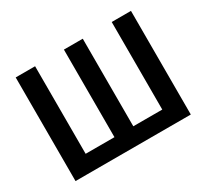

<svg xmlns="http://www.w3.org/2000/svg" viewBox="-145 -951 1261 1172"><g transform="rotate(-30 485.5 -365.0)"><path d="M79.1 0V-730.5H215.8V-113.3H418.9V-730.5H551.8V-113.3H755.9V-730.5H891.6V0Z"/></g></svg>

Font: GenEi M Gothic v2 Bold
Style: Regular
Weight: 700
Version: Version 2.0